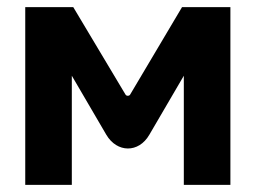

<svg xmlns="http://www.w3.org/2000/svg" viewBox="-20 -520 719 540"><path d="M51 -500V0H182V-307L279 -141C309 -90 370 -89 400 -141L497 -307V0H628V-500H492L346 -254C344 -250 336 -249 333 -254L186 -500Z"/></svg>

Font: LT Wave Alt Bold
Style: Regular
Weight: 700
Designer: Daniel Lyons
Version: Version 2.5 (Glyphs App)